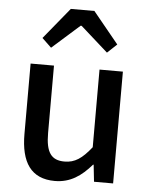

<svg xmlns="http://www.w3.org/2000/svg" viewBox="-57 -881 735 941"><g transform="rotate(5 310.0 -410.5)"><path d="M248 13C324 13 378 -25 428 -83H431L440 0H534V-550H419V-168C373 -110 338 -86 287 -86C222 -86 195 -123 195 -218V-550H80V-204C80 -64 131 13 248 13ZM127 -680 173 -636 308 -756H313L448 -636L495 -680L369 -834H253Z"/></g></svg>

Font: Genne Gothic Medium
Style: Regular
Weight: 500
Designer: Ryoko NISHIZUKA (kana & ideographs); Paul D. Hunt (Latin, Greek & Cyrillic); Wenlong ZHANG (bopomofo); Sandoll Communica
Foundry: Adobe Systems Incorporated
Version: Version 1.004;PS 1.004;hotconv 16.6.51;makeotf.lib2.5.65220